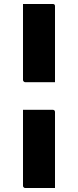

<svg xmlns="http://www.w3.org/2000/svg" viewBox="-20 -780 390 960"><path d="M95 -760Q132 -760 169 -760Q206 -760 244 -760Q246 -760 248.5 -759.5Q251 -759 252 -757Q254 -756 254.5 -753.5Q255 -751 255 -749V-369Q217 -369 180 -369Q143 -369 106 -369Q102 -369 98.5 -372.5Q95 -376 95 -380V-661Q95 -686 95 -710.5Q95 -735 95 -760ZM95 -231Q132 -231 169 -231Q206 -231 244 -231Q249 -231 252 -228Q255 -225 255 -220V160Q217 160 180 160Q143 160 106 160Q103 160 100.5 158.5Q98 157 96.5 154.5Q95 152 95 149Z"/></svg>

Font: Recursive ExtraBold
Style: Regular
Weight: 800
Version: Version 1.085